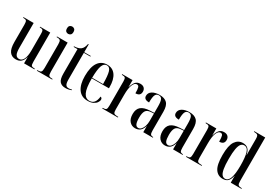

<svg xmlns="http://www.w3.org/2000/svg" viewBox="30 -1670 3675 2589"><g transform="rotate(30 1868.0 -375.0)"><path d="M211 10Q148 10 114 -35.5Q80 -81 80 -184V-454Q80 -500 69 -513Q58 -526 21 -526H18V-536H177V-152Q177 -79 193.5 -48Q210 -17 247 -17Q291 -17 313.5 -65Q336 -113 336 -196V-449Q336 -482 332.5 -498.5Q329 -515 316.5 -520.5Q304 -526 279 -526H277V-536H435V-82Q435 -35 446 -22.5Q457 -10 496 -10H499V0H337V-96H335Q323 -46 292.5 -18Q262 10 211 10Z M652 -641Q631 -641 616.5 -654.5Q602 -668 602 -698Q602 -729 616.5 -742Q631 -755 652 -755Q673 -755 688 -742Q703 -729 703 -698Q703 -668 688 -654.5Q673 -641 652 -641ZM536 0V-10H548Q582 -10 595 -23.5Q608 -37 608 -85V-453Q608 -499 595.5 -512.5Q583 -526 551 -526H540V-536H706V-83Q706 -36 718.5 -23Q731 -10 765 -10H775V0Z M983 10Q925 10 895 -24Q865 -58 865 -145V-526H805V-536Q838 -537 862 -543.5Q886 -550 903 -561Q925 -577 936.5 -602Q948 -627 954 -658H964V-536H1066V-526H964V-113Q964 -54 978 -31.5Q992 -9 1023 -9Q1034 -9 1046 -10.5Q1058 -12 1074 -17V-7Q1060 -1 1037 4.5Q1014 10 983 10Z M1329 10Q1232 10 1182 -62Q1132 -134 1132 -263Q1132 -404 1181 -475Q1230 -546 1319 -546Q1404 -546 1450 -481.5Q1496 -417 1496 -300V-281H1229Q1229 -129 1259.5 -65.5Q1290 -2 1350 -2Q1394 -2 1420.5 -31.5Q1447 -61 1455 -128Q1481 -121 1481 -95Q1481 -72 1464.5 -48Q1448 -24 1414.5 -7Q1381 10 1329 10ZM1399 -291Q1398 -423 1381 -479.5Q1364 -536 1319 -536Q1274 -536 1252.5 -480.5Q1231 -425 1229 -291Z M1554 0V-10H1555Q1595 -10 1607 -23Q1619 -36 1619 -80V-457Q1619 -501 1607.5 -513.5Q1596 -526 1557 -526H1555V-536H1717V-428H1719Q1733 -481 1759 -513.5Q1785 -546 1834 -546Q1874 -546 1895 -525Q1916 -504 1916 -470Q1916 -401 1839 -401Q1839 -466 1830.5 -491Q1822 -516 1797 -516Q1762 -516 1740 -463Q1718 -410 1718 -305V-80Q1718 -36 1731 -23Q1744 -10 1787 -10H1798V0Z M2069 10Q2016 10 1981 -29Q1946 -68 1946 -142Q1946 -219 1990.5 -256Q2035 -293 2126 -297L2192 -300V-401Q2192 -477 2177 -506.5Q2162 -536 2127 -536Q2091 -536 2075.5 -503.5Q2060 -471 2060 -386Q1979 -386 1979 -444Q1979 -492 2023 -519Q2067 -546 2135 -546Q2212 -546 2251 -507Q2290 -468 2290 -373V-86Q2290 -38 2300.5 -24Q2311 -10 2339 -10H2342V0H2193V-93H2191Q2162 10 2069 10ZM2104 -15Q2130 -15 2149.5 -36.5Q2169 -58 2180.5 -94Q2192 -130 2192 -175V-290L2149 -287Q2090 -284 2068 -249.5Q2046 -215 2046 -143Q2046 -75 2060 -45Q2074 -15 2104 -15Z M2533 10Q2480 10 2445 -29Q2410 -68 2410 -142Q2410 -219 2454.5 -256Q2499 -293 2590 -297L2656 -300V-401Q2656 -477 2641 -506.5Q2626 -536 2591 -536Q2555 -536 2539.5 -503.5Q2524 -471 2524 -386Q2443 -386 2443 -444Q2443 -492 2487 -519Q2531 -546 2599 -546Q2676 -546 2715 -507Q2754 -468 2754 -373V-86Q2754 -38 2764.5 -24Q2775 -10 2803 -10H2806V0H2657V-93H2655Q2626 10 2533 10ZM2568 -15Q2594 -15 2613.5 -36.5Q2633 -58 2644.5 -94Q2656 -130 2656 -175V-290L2613 -287Q2554 -284 2532 -249.5Q2510 -215 2510 -143Q2510 -75 2524 -45Q2538 -15 2568 -15Z M2858 0V-10H2859Q2899 -10 2911 -23Q2923 -36 2923 -80V-457Q2923 -501 2911.5 -513.5Q2900 -526 2861 -526H2859V-536H3021V-428H3023Q3037 -481 3063 -513.5Q3089 -546 3138 -546Q3178 -546 3199 -525Q3220 -504 3220 -470Q3220 -401 3143 -401Q3143 -466 3134.5 -491Q3126 -516 3101 -516Q3066 -516 3044 -463Q3022 -410 3022 -305V-80Q3022 -36 3035 -23Q3048 -10 3091 -10H3102V0Z M3433 10Q3357 10 3314.5 -53.5Q3272 -117 3272 -267Q3272 -417 3315.5 -481.5Q3359 -546 3433 -546Q3484 -546 3513 -518Q3542 -490 3553 -430H3555Q3554 -476 3554 -507.5Q3554 -539 3554 -567V-678Q3554 -727 3539 -738.5Q3524 -750 3490 -750H3483V-760H3653V-83Q3653 -37 3665.5 -23.5Q3678 -10 3713 -10H3722V0H3555V-104H3553Q3541 -47 3513.5 -18.5Q3486 10 3433 10ZM3460 -7Q3509 -7 3531.5 -72Q3554 -137 3554 -265Q3554 -394 3534 -460.5Q3514 -527 3462 -527Q3432 -527 3412 -502.5Q3392 -478 3381.5 -421Q3371 -364 3371 -265Q3371 -168 3381 -112Q3391 -56 3410.5 -31.5Q3430 -7 3460 -7Z"/></g></svg>

Font: Noto Serif Display ExtraCondensed Medium
Style: Regular
Weight: 500
Width: 2
Designer: Monotype Design Team
Foundry: Monotype Imaging Inc.
Version: Version 2.009